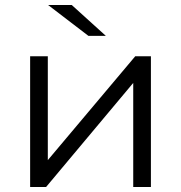

<svg xmlns="http://www.w3.org/2000/svg" viewBox="-20 -751 728 771"><path d="M165 0 515 -418V0H586V-525H523L172 -108V-525H101V0ZM405 -607 268 -731H173L335 -607Z"/></svg>

Font: Montserrat Z
Style: Regular
Weight: 400
Designer: Julieta Ulanovsky
Foundry: Julieta Ulanovsky
Version: Version 8.000